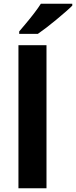

<svg xmlns="http://www.w3.org/2000/svg" viewBox="-20 -1000 404 1020"><path d="M227 0H78V-760H227ZM364 -970Q350 -956 327 -936Q304 -916 277.5 -894Q251 -872 225.5 -852.5Q200 -833 181 -820H82V-833Q98 -852 119.5 -877.5Q141 -903 162 -930.5Q183 -958 197 -980H364Z"/></svg>

Font: Noto Sans Gurmukhi
Style: Bold
Weight: 700
Designer: Jelle Bosma - Monotype Design Team
Foundry: Monotype Imaging Inc.
Version: Version 2.004; ttfautohint (v1.8.4.7-5d5b)